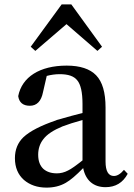

<svg xmlns="http://www.w3.org/2000/svg" viewBox="-20 -840 609 875"><path d="M192 15C225 15 254 8 280 -7C301 -19 327 -41 359 -74C370 -19 405 13 461 13C506 13 540 -7 562 -48L545 -66C529 -47 514 -38 499 -38C474 -38 461 -60 461 -104V-350C461 -418 447 -467 418 -497C390 -526 345 -541 284 -541C161 -541 80 -489 63 -402C67 -373 85 -358 116 -358C148 -358 168 -379 176 -420L193 -494C212 -499 232 -502 252 -502C291 -502 317 -493 332 -474C348 -455 356 -419 356 -366V-325C329 -318 289 -308 238 -293L237 -292C166 -268 116 -242 87 -215C61 -190 48 -158 48 -119C48 -77 62 -44 89 -20C116 3 150 15 192 15ZM239 -50C213 -50 193 -57 178 -70C162 -85 154 -106 154 -135C154 -162 162 -186 177 -205C194 -228 224 -247 265 -264C289 -273 319 -283 356 -293V-109C327 -86 305 -70 290 -63C273 -54 256 -50 239 -50ZM283 -730 424 -608 445 -627 305 -820H261L120 -627L141 -608Z"/></svg>

Font: AllPunType SemiBold
Style: Regular
Weight: 600
Version: 1.0